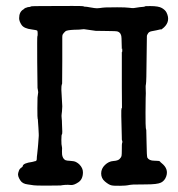

<svg xmlns="http://www.w3.org/2000/svg" viewBox="-20 -589 587 632"><path d="M59 -560 64 -563Q64 -563 67.5 -564Q71 -565 71.5 -565.5Q72 -566 76 -566Q80 -566 81 -567.5Q82 -569 112 -569Q254 -570 254.5 -568.5Q255 -567 260 -567Q265 -567 266.5 -566.5Q268 -566 275 -565Q282 -564 290.5 -562.5Q299 -561 308.5 -562.5Q318 -564 327.5 -564.5Q337 -565 365.5 -565Q394 -565 404.5 -563.5Q415 -562 420.5 -562.5Q426 -563 430.5 -564Q435 -565 440.5 -565.5Q446 -566 446 -566Q446 -566 451.5 -566.5Q457 -567 457 -568Q457 -569 475 -569Q502 -569 513 -562.5Q524 -556 528 -548Q542 -520 520 -499Q511 -491 510 -492Q509 -493 504.5 -491.5Q500 -490 496 -489.5Q492 -489 491 -488.5Q490 -488 480.5 -486.5Q471 -485 467.5 -479.5Q464 -474 463.5 -471Q463 -468 462.5 -394Q462 -320 460.5 -313Q459 -306 459.5 -300.5Q460 -295 460 -281.5Q460 -268 459.5 -267Q459 -266 459 -219Q459 -172 460 -167.5Q461 -163 461.5 -160.5Q462 -158 462.5 -116.5Q463 -75 465 -70Q471 -60 488 -60Q505 -60 506.5 -57.5Q508 -55 512 -52Q536 -33 527 -8Q522 6 510 12Q498 18 461 18Q424 18 418.5 18.5Q413 19 408 19.5Q403 20 399.5 21Q396 22 375.5 22.5Q355 23 346.5 21Q338 19 325.5 8.5Q313 -2 313 -18Q313 -34 325.5 -46Q338 -58 353 -59Q368 -60 373.5 -65.5Q379 -71 380 -75.5Q381 -80 381 -98Q381 -116 381.5 -116Q382 -116 383 -122L381 -130Q381 -130 381 -131Q381 -132 381 -135Q378 -230 380 -232Q382 -234 381.5 -235.5Q381 -237 381 -302V-418L382 -417Q383 -424 382 -430Q382 -430 381 -427L380 -463Q380 -480 368 -485Q364 -487 331 -487Q298 -487 295 -487.5Q292 -488 284.5 -489Q277 -490 256 -493Q241 -491 223 -491Q201 -490 195 -486V-485Q194 -485 190.5 -481Q187 -477 186 -474.5Q185 -472 185 -465.5Q185 -459 185 -388Q185 -317 184.5 -314Q184 -311 183 -309Q182 -307 182 -293L183 -275L185 -239Q184 -218 183 -214Q182 -208 183 -200Q184 -192 184 -182Q186 -148 184 -147Q182 -146 182 -128.5Q182 -111 183.5 -107.5Q185 -104 184 -91Q183 -69 195 -62Q199 -60 211.5 -59.5Q224 -59 230.5 -55.5Q237 -52 241 -48Q253 -36 253 -22Q253 1 238 11Q223 21 213.5 20Q204 19 195 19.5Q186 20 185.5 20.5Q185 21 179.5 21.5Q174 22 134.5 22Q95 22 91.5 21Q88 20 71 18Q54 16 47 5Q37 -10 40 -20Q43 -30 44 -31Q45 -32 46.5 -34Q48 -36 51.5 -38Q55 -40 55 -43Q57 -52 86 -56Q92 -57 92 -57.5Q92 -58 93 -58Q101 -58 101 -65Q101 -72 102.5 -82.5Q104 -93 104.5 -102Q105 -111 105.5 -113Q106 -115 106 -119.5Q106 -124 107 -133.5Q108 -143 107.5 -148.5Q107 -154 106.5 -168Q106 -182 105.5 -182.5Q105 -183 105 -190Q105 -197 104 -198Q103 -199 103 -233Q103 -267 103.5 -268Q104 -269 104.5 -276Q105 -283 105.5 -283.5Q106 -284 105.5 -287.5Q105 -291 104.5 -294Q104 -297 103.5 -299.5Q103 -302 102.5 -385.5Q102 -469 103 -469.5Q104 -470 104 -477.5Q104 -485 103 -487.5Q102 -490 85 -492Q59 -495 51 -507Q43 -519 43 -529Q43 -550 57 -558Q59 -559 59 -560Z"/></svg>

Font: TT2020 Style E
Style: Regular
Weight: 400
Version: Version 00.2